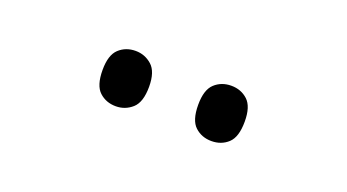

<svg xmlns="http://www.w3.org/2000/svg" viewBox="-27 -865 630 349"><g transform="rotate(20 288.5 -690.5)"><path d="M381 -637Q362 -637 349 -649Q336 -661 336 -691Q336 -720 349 -732Q362 -744 381 -744Q400 -744 413 -732Q426 -720 426 -691Q426 -661 413 -649Q400 -637 381 -637ZM196 -637Q177 -637 164 -649Q151 -661 151 -691Q151 -720 164 -732Q177 -744 196 -744Q214 -744 227.5 -732Q241 -720 241 -691Q241 -661 227.5 -649Q214 -637 196 -637Z"/></g></svg>

Font: Noto Serif Hentaigana EL
Style: Regular
Weight: 400
Designer: Kazuhiro Yamada
Foundry: nipponia
Version: Version 1.000